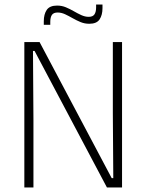

<svg xmlns="http://www.w3.org/2000/svg" viewBox="-20 -824 643 844"><path d="M154 -639 471 -41H478L476 -326.5V-639H516.5V0H450L132 -600H125L127 -296V0H87V-639ZM372.5 -719.5Q352 -719.5 334 -727Q316 -734.5 299 -744.2Q282 -754 265.8 -761.5Q249.5 -769 233.5 -769Q215.5 -769 208.2 -758.5Q201 -748 201 -727.5V-715H172.5V-730.5Q172.5 -761.5 185.5 -780.5Q198.5 -799.5 231 -799.5Q251.5 -799.5 269.5 -792Q287.5 -784.5 304.2 -774.8Q321 -765 337.5 -757.5Q354 -750 370 -750Q388 -750 395.2 -760.8Q402.5 -771.5 402.5 -792V-804H430.5V-788Q430.5 -758 417.8 -738.8Q405 -719.5 372.5 -719.5Z"/></svg>

Font: Anek Gurmukhi ExtraLight
Style: Regular
Weight: 250
Designer: Sarang Kulkarni (Gurmukhi), Yesha Goshar (Latin)
Foundry: Ek Type
Version: Version 1.003